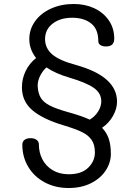

<svg xmlns="http://www.w3.org/2000/svg" viewBox="-20 -780 697 963"><path d="M492 -139Q515 -115 525.5 -84Q536 -53 536 -8Q536 36 510 75.5Q484 115 436 139Q388 163 324 163Q257 163 204 134.5Q151 106 121.5 56.5Q92 7 92 -54Q92 -70 103 -78.5Q114 -87 134 -87Q152 -87 163.5 -78.5Q175 -70 175 -55Q175 -15 192.5 19Q210 53 244 73.5Q278 94 325 94Q389 94 422.5 61Q456 28 456 -15Q456 -55 439 -79Q422 -103 389.5 -118.5Q357 -134 297 -152Q194 -183 142 -227.5Q90 -272 90 -342Q90 -385 108.5 -423.5Q127 -462 161 -489Q127 -532 127 -584Q127 -633 156 -673.5Q185 -714 236 -737Q287 -760 350 -760Q407 -760 453 -738.5Q499 -717 526 -677.5Q553 -638 553 -586Q553 -547 512 -547Q494 -547 483.5 -554Q473 -561 473 -574Q473 -634 437 -662.5Q401 -691 342 -691Q282 -691 244 -661.5Q206 -632 206 -584Q206 -539 241 -508Q276 -477 361 -454Q567 -397 567 -270Q567 -235 547 -199Q527 -163 492 -139ZM320 -218Q392 -198 430 -180Q456 -195 472 -220.5Q488 -246 488 -272Q488 -313 450 -339.5Q412 -366 327 -391Q258 -411 213 -442Q194 -425 181 -399Q168 -373 169 -347Q171 -312 184.5 -289.5Q198 -267 230 -250.5Q262 -234 320 -218Z"/></svg>

Font: Mali Medium
Style: Regular
Weight: 500
Version: Version 1.000; ttfautohint (v1.6)